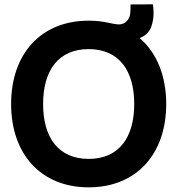

<svg xmlns="http://www.w3.org/2000/svg" viewBox="-20 -828 798 864"><path d="M668.5 -808.5 567.5 -808V-803.5C567.5 -788.5 567 -776.5 566 -767.5C564 -749 555.5 -732 535.5 -722.5C529 -719.5 522 -718 515 -718C513 -718 511 -718 509 -718.5C499.5 -719 487 -721.5 470.5 -725C442 -731.5 411.5 -735 379 -735C163 -735 30 -584 30 -360C30 -136 163 15 379 15C595 15 728 -136 728 -360C728 -487 685 -591 608.5 -656.5C610.5 -657.5 612.5 -658.5 614 -659C637 -669.5 652.5 -685.5 660 -706C667.5 -726.5 671 -747.5 671 -769.5C671 -781.5 670 -794.5 668.5 -808.5ZM379 -113C242 -113 174 -210 174 -360C174 -510 242 -607 379 -607C516 -607 584 -510 584 -360C584 -210 516 -113 379 -113Z"/></svg>

Font: Vela Sans ExtBd
Style: Regular
Weight: 800
Designer: Principal design: Mikhail Sharanda - project Manrope.
Design modification: Ravid Balaliev
Foundry: Mikhail Sharanda
Version: Version 1.001